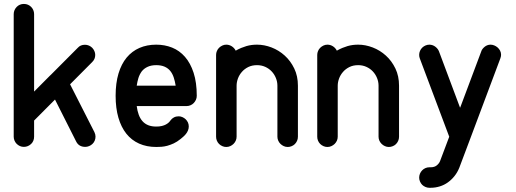

<svg xmlns="http://www.w3.org/2000/svg" viewBox="-20 -728 2554 951"><path d="M47.9 -658.2Q47.9 -668.5 51.8 -677.5Q55.7 -686.5 62.5 -693.6Q69.3 -700.7 78.4 -704.6Q87.4 -708.5 98.1 -708.5Q109.4 -708.5 118.4 -704.6Q127.4 -700.7 134.3 -693.8Q141.1 -687 145 -677.7Q148.9 -668.5 148.9 -658.2V-274.4L227.1 -353Q231 -356.9 232.4 -357.9L365.2 -491.2Q378.4 -506.3 400.9 -506.3Q411.1 -506.3 420.7 -502.2Q430.2 -498 436.8 -491.2Q443.4 -484.4 447.5 -475.1Q451.7 -465.8 451.7 -456.1Q451.7 -435.1 436.5 -420.4L327.1 -310.5L447.8 -73.2Q453.1 -62 453.1 -51.3Q453.1 -40.5 449 -31Q444.8 -21.5 437.7 -14.9Q430.7 -8.3 421.4 -4.4Q412.1 -0.5 402.3 -0.5Q386.7 -0.5 375.2 -7.1Q363.8 -13.7 356.9 -27.8L252.4 -234.9L148.9 -130.9V-50.8Q148.9 -40 145 -30.8Q141.1 -21.5 134 -14.9Q127 -8.3 117.9 -4.4Q108.9 -0.5 98.1 -0.5Q87.4 -0.5 78.4 -4.6Q69.3 -8.8 62.5 -15.6Q55.7 -22.5 51.8 -31.7Q47.9 -41 47.9 -50.8V-151.9V-354.5Z M824.2 -131.3Q831.1 -141.1 841.6 -146.5Q852.1 -151.9 865.2 -151.9Q874.5 -151.9 883.5 -147.9Q892.6 -144 899.7 -137.2Q906.7 -130.4 910.9 -121.3Q915 -112.3 915 -101.6Q915 -91.3 911.1 -81.8Q907.2 -72.3 900.9 -64.5Q894.5 -56.6 887.2 -50.3Q879.9 -43.9 874.5 -39.6Q856.9 -25.4 840.6 -17.8Q824.2 -10.3 809.1 -6.1Q793.9 -2 780 -1Q766.1 0 753.9 0Q706.5 0 668.9 -16.8Q631.3 -33.7 605.7 -65.9Q580.1 -98.1 566.4 -145.3Q552.7 -192.4 552.7 -253.4Q552.7 -316.4 566.9 -363.8Q581.1 -411.1 607.4 -442.9Q633.8 -474.6 670.9 -490.7Q708 -506.8 753.9 -506.8Q795.9 -506.8 832.5 -492.2Q869.1 -477.5 896.2 -446.5Q923.3 -415.5 939 -367.4Q954.6 -319.3 954.6 -253.4Q954.6 -242.7 950.4 -233.6Q946.3 -224.6 939.5 -217.5Q932.6 -210.4 923.3 -206.5Q914.1 -202.6 903.8 -202.6H657.2Q660.2 -178.7 667.2 -159.7Q674.3 -140.6 685.8 -127.7Q697.3 -114.7 714.1 -107.9Q731 -101.1 753.9 -101.1Q770 -101.1 781.7 -104Q793.5 -106.9 801.5 -111.3Q809.6 -115.7 815.2 -120.8Q820.8 -126 824.2 -131.3ZM682.1 -374.5Q670.9 -358.9 665.5 -341.3Q660.2 -323.7 657.2 -303.7H850.1Q846.7 -325.2 840.6 -344Q834.5 -362.8 823.5 -376.5Q812.5 -390.1 795.4 -397.7Q778.3 -405.3 753.9 -405.3Q729.5 -405.3 711.7 -397.2Q693.8 -389.2 682.1 -374.5Z M1147.5 -477.1Q1162.1 -485.4 1175 -490.7Q1188 -496.1 1200.7 -499.8Q1213.4 -503.4 1226.1 -505.1Q1238.8 -506.8 1252.9 -506.8Q1289.1 -506.8 1325.2 -492.9Q1361.3 -479 1390.4 -452.6Q1419.4 -426.3 1437.5 -388.7Q1455.6 -351.1 1455.6 -303.7V-50.8Q1455.6 -39.6 1451.2 -30Q1446.8 -20.5 1439.9 -13.9Q1433.1 -7.3 1423.8 -3.7Q1414.6 0 1405.3 0Q1394.5 0 1385.5 -4.2Q1376.5 -8.3 1369.4 -15.1Q1362.3 -22 1358.2 -31.2Q1354 -40.5 1354 -50.8V-303.7Q1354 -323.2 1346.4 -341.8Q1338.9 -360.4 1325.4 -374.5Q1312 -388.7 1293.5 -397Q1274.9 -405.3 1252.9 -405.3Q1228.5 -405.3 1209.7 -396Q1190.9 -386.7 1178 -371.8Q1165 -356.9 1158.4 -338.9Q1151.9 -320.8 1151.9 -303.7V-50.8Q1151.9 -40.5 1147.7 -31.2Q1143.6 -22 1136.5 -15.1Q1129.4 -8.3 1120.4 -4.2Q1111.3 0 1100.6 0Q1090.3 0 1081.1 -4.2Q1071.8 -8.3 1064.9 -15.1Q1058.1 -22 1054.2 -31.2Q1050.3 -40.5 1050.3 -50.8V-303.7V-456.1Q1050.3 -465.8 1054.2 -475.1Q1058.1 -484.4 1064.9 -491.2Q1071.8 -498 1081.1 -502.4Q1090.3 -506.8 1100.6 -506.8Q1115.2 -506.8 1127.9 -498.8Q1140.6 -490.7 1147.5 -477.1Z M1648.4 -477.1Q1663.1 -485.4 1676 -490.7Q1689 -496.1 1701.7 -499.8Q1714.4 -503.4 1727.1 -505.1Q1739.7 -506.8 1753.9 -506.8Q1790 -506.8 1826.2 -492.9Q1862.3 -479 1891.4 -452.6Q1920.4 -426.3 1938.5 -388.7Q1956.5 -351.1 1956.5 -303.7V-50.8Q1956.5 -39.6 1952.1 -30Q1947.8 -20.5 1940.9 -13.9Q1934.1 -7.3 1924.8 -3.7Q1915.5 0 1906.2 0Q1895.5 0 1886.5 -4.2Q1877.4 -8.3 1870.4 -15.1Q1863.3 -22 1859.1 -31.2Q1855 -40.5 1855 -50.8V-303.7Q1855 -323.2 1847.4 -341.8Q1839.8 -360.4 1826.4 -374.5Q1813 -388.7 1794.4 -397Q1775.9 -405.3 1753.9 -405.3Q1729.5 -405.3 1710.7 -396Q1691.9 -386.7 1679 -371.8Q1666 -356.9 1659.4 -338.9Q1652.8 -320.8 1652.8 -303.7V-50.8Q1652.8 -40.5 1648.7 -31.2Q1644.5 -22 1637.5 -15.1Q1630.4 -8.3 1621.3 -4.2Q1612.3 0 1601.6 0Q1591.3 0 1582 -4.2Q1572.8 -8.3 1565.9 -15.1Q1559.1 -22 1555.2 -31.2Q1551.3 -40.5 1551.3 -50.8V-303.7V-456.1Q1551.3 -465.8 1555.2 -475.1Q1559.1 -484.4 1565.9 -491.2Q1572.8 -498 1582 -502.4Q1591.3 -506.8 1601.6 -506.8Q1616.2 -506.8 1628.9 -498.8Q1641.6 -490.7 1648.4 -477.1Z M2363.8 -473.6Q2365.7 -480 2370.1 -485.6Q2374.5 -491.2 2380.4 -496.1Q2386.2 -501 2393.8 -503.9Q2401.4 -506.8 2409.7 -506.8Q2418.5 -506.8 2427.7 -503.2Q2437 -499.5 2444.6 -492.9Q2452.1 -486.3 2457 -477.1Q2461.9 -467.8 2461.9 -456.5Q2461.9 -448.2 2458 -438L2306.2 -33.2L2254.9 103Q2245.6 126 2231 144.3Q2216.3 162.6 2198.2 175.5Q2180.2 188.5 2158.2 195.3Q2136.2 202.1 2112.8 202.1H2106.4Q2096.7 202.1 2087.2 198Q2077.6 193.8 2071 187.3Q2064.5 180.7 2060.3 171.1Q2056.2 161.6 2056.2 151.9Q2056.2 141.6 2060.1 132.3Q2064 123 2070.8 116Q2077.6 108.9 2086.9 104.7Q2096.2 100.6 2106.4 100.6H2112.8Q2132.8 100.6 2144.5 90.3Q2156.2 80.1 2160.2 68.4L2205.1 -50.8L2059.6 -438Q2056.2 -446.3 2056.2 -456.1Q2056.2 -466.3 2060.3 -475.8Q2064.5 -485.4 2071.5 -492.2Q2078.6 -499 2087.9 -502.9Q2097.2 -506.8 2106.9 -506.8Q2124 -506.3 2136.7 -496.3Q2149.4 -486.3 2154.3 -473.6L2258.8 -194.3L2262.2 -202.6Z"/></svg>

Font: TGL 0-17
Style: Regular
Weight: 400
Designer: Peter Wiegel
Foundry: Peter Wiegel
Version: Version 1.003 2010